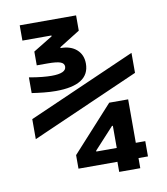

<svg xmlns="http://www.w3.org/2000/svg" viewBox="-83 -805 766 879"><g transform="rotate(-10 300.0 -365.0)"><path d="M400 5V-42H219V-105L410 -315H498V-113H542V-42H498V5ZM313 -105H408V-208H404L313 -109ZM179 -410Q153 -410 123.5 -413Q94 -416 68 -420V-493Q102 -487 127.5 -484.5Q153 -482 172 -482Q240 -482 240 -513Q240 -528 223 -534.5Q206 -541 163 -541H113V-605L203 -660V-664H68V-735H330V-664L234 -604V-600Q281 -600 308.5 -575.5Q336 -551 336 -510Q336 -410 179 -410ZM50 -209V-302L550 -522V-429Z"/></g></svg>

Font: M PLUS Code Latin 60 Medium
Style: Regular
Weight: 500
Width: 7
Monospace: yes
Designer: Coji Morishita
Foundry: UNDERFOREST DESIGN
Version: Version 1.005; ttfautohint (v1.8.3)